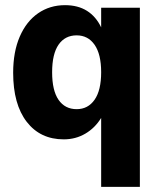

<svg xmlns="http://www.w3.org/2000/svg" viewBox="-20 -530 619 744"><path d="M372 -500H522V194H372V-73Q348 -34 310.5 -12Q273 10 227 10Q136 10 83.5 -58Q31 -126 31 -248Q31 -329 56.5 -388Q82 -447 127.5 -478.5Q173 -510 232 -510Q282 -510 317 -488Q352 -466 372 -424ZM372 -250Q372 -320 346.5 -356.5Q321 -393 277 -393Q232 -393 207 -357Q182 -321 182 -250Q182 -179 207 -143Q232 -107 277 -107Q321 -107 346.5 -143.5Q372 -180 372 -250Z"/></svg>

Font: CBA Beacon Sans Extra Bold
Style: Regular
Weight: 800
Designer: Wei Huang
Foundry: Wei Huang
Version: Version 1.002